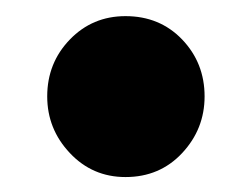

<svg xmlns="http://www.w3.org/2000/svg" viewBox="-20 -212 320 244"><path d="M139.5 13Q97.5 13 68.8 -17.5Q40 -48 40 -89.5Q40 -132 68.8 -161.8Q97.5 -191.5 139.5 -191.5Q183 -191.5 211.5 -161.8Q240 -132 240 -89.5Q240 -48 211.5 -17.5Q183 13 139.5 13Z"/></svg>

Font: Fraunces 72pt S100
Style: Bold
Weight: 700
Version: Version 1.000; ttfautohint (v1.8.3)